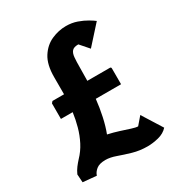

<svg xmlns="http://www.w3.org/2000/svg" viewBox="-166 -805 860 921"><g transform="rotate(-30 264.0 -344.0)"><path d="M103 4 28 -3 25 -48Q33 -66 44 -80.5Q55 -95 67 -108Q94 -136 111.5 -170Q129 -204 139.5 -242Q150 -280 155 -318H90V-404L98 -413H162V-508Q162 -577 187.5 -617Q213 -657 252.5 -674.5Q292 -692 333 -692Q366 -692 394 -682Q422 -672 443 -659.5Q464 -647 474 -639L383 -538L341 -586Q340 -586 340 -586Q340 -586 339 -586Q316 -586 306 -575Q296 -564 294 -541.5Q292 -519 292 -485L291 -413H416Q423 -413 423 -405V-318H283Q278 -271 268 -225Q258 -179 244 -143Q276 -136 305.5 -126.5Q335 -117 358 -109.5Q381 -102 393 -102L429 -144L498 -34Q478 -12 446 -4Q414 4 385 4Q342 4 304 -7Q266 -18 234 -29.5Q202 -41 176 -41Q142 -41 125 -27Q108 -13 103 4Z"/></g></svg>

Font: Kreon Light
Style: Bold
Weight: 700
Version: Version 2.002